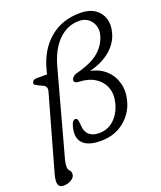

<svg xmlns="http://www.w3.org/2000/svg" viewBox="-160 -814 916 1091"><g transform="rotate(-20 298.0 -268.0)"><path d="M8.5 96 135 -353.5Q140 -371 135 -380.8Q130 -390.5 116.5 -396.5L98 -405Q84 -412 76 -417Q68 -422 70.5 -431.5Q75 -449 98 -449H160.5L168 -476.5Q196.5 -586 271.2 -649.5Q346 -713 456 -713Q509.5 -713 543.8 -690Q578 -667 590 -628.8Q602 -590.5 589 -544Q573 -484.5 521.8 -442.8Q470.5 -401 397.5 -384Q452.5 -373 489 -339.2Q525.5 -305.5 538.8 -256.5Q552 -207.5 537 -151Q518.5 -81 461 -35Q403.5 11 320.5 11Q244 11 212.8 -22Q181.5 -55 196.5 -116Q202 -139.5 209 -147.5Q216 -155.5 223.5 -155.5Q232.5 -155.5 236 -150Q239.5 -144.5 240.5 -135L243 -108Q244.5 -72.5 266.2 -53.2Q288 -34 326 -34Q378 -34 415.5 -68Q453 -102 468.5 -158.5Q483 -212.5 467.5 -254.2Q452 -296 413.2 -320.8Q374.5 -345.5 319 -347.5Q285 -349 289.5 -370Q293.5 -386.5 317 -396.5Q413.5 -420.5 459.5 -459.5Q505.5 -498.5 521 -553.5Q529.5 -584.5 520.5 -611.8Q511.5 -639 489.2 -655.8Q467 -672.5 434.5 -672.5Q364 -672.5 310.5 -620Q257 -567.5 230.5 -469.5L91.5 40Q85.5 61.5 85.5 82.5Q85.5 98.5 94.5 107.2Q103.5 116 103.5 131Q103.5 150.5 82 164Q60.5 177.5 34 177.5Q9.5 177.5 3 158.2Q-3.5 139 8.5 96Z"/></g></svg>

Font: Fraunces 9pt SuperSoft Light
Style: Italic
Weight: 300
Italic angle: -16°
Version: Version 1.000;[b76b70a41]